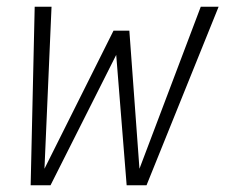

<svg xmlns="http://www.w3.org/2000/svg" viewBox="-20 -550 669 570"><path d="M71 0 83 -530H133L112 -49L317 -459H364L394 -49L576 -530H629L415 0H356L325 -387L130 0Z"/></svg>

Font: Geist Mono ExtraLight
Style: Italic
Weight: 200
Italic angle: -12°
Monospace: yes
Designer: Basement.studio, Andrés Briganti, Mateo Zaragoza
Foundry: Basement.studio, Vercel, Andrés Briganti, Guido Ferreyra, Mateo Zaragoza
Version: Version 1.500; ttfautohint (v1.8.4.7-5d5b)